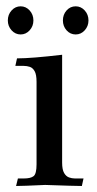

<svg xmlns="http://www.w3.org/2000/svg" viewBox="-20 -603 314 623"><path d="M245.6 0.5Q223.6 0.5 126.5 -2.9Q54.2 0.5 32.2 0.5L38.1 -23.9H57.1Q79.6 -23.9 89.1 -31.5Q98.6 -39.1 98.6 -69.8V-337.4Q98.6 -360.8 92.5 -371.8Q86.4 -382.8 76.9 -386Q67.4 -389.2 57.1 -389.2H29.8L35.2 -413.6Q82 -413.6 181.6 -425.3V-75.7Q181.6 -52.7 188 -41.7Q194.3 -30.8 203.9 -27.3Q213.4 -23.9 223.1 -23.9H251ZM46.9 -491.2Q29.8 -491.2 17.6 -504.6Q5.4 -518.1 5.4 -536.6Q5.4 -555.7 17.6 -569.1Q29.8 -582.5 46.9 -582.5Q64 -582.5 76.2 -569.1Q88.4 -555.7 88.4 -536.6Q88.4 -518.1 76.2 -504.6Q64 -491.2 46.9 -491.2ZM225.6 -491.2Q208 -491.2 196 -504.6Q184.1 -518.1 184.1 -536.6Q184.1 -555.7 196 -569.1Q208 -582.5 225.6 -582.5Q242.7 -582.5 254.9 -569.1Q267.1 -555.7 267.1 -536.6Q267.1 -518.1 254.9 -504.6Q242.7 -491.2 225.6 -491.2Z"/></svg>

Font: Quaaykop
Style: Regular
Weight: 400
Designer: Tup Wanders
Foundry: Free font, DO NOT SELL
Version: Version 1.00;July 31, 2023;FontCreator 11.5.0.2430 64-bit